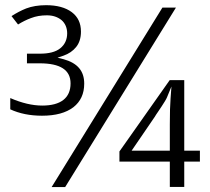

<svg xmlns="http://www.w3.org/2000/svg" viewBox="-20 -736 820 748"><path d="M758.8 -148.9H697.8V-423.8H641.1L445.3 -146V-106.4H641.6V-7.8H697.8V-106.4H758.8ZM612.8 -706.5 181.2 -7.3H233.9L665.5 -706.5ZM295.4 -612.8C295.4 -645.5 283.7 -670.4 259.8 -688.5C235.8 -706.5 202.1 -715.8 159.7 -715.8C129.9 -715.8 104 -711.4 82 -703.1C62.5 -695.3 43.9 -685.5 24.9 -673.3L50.3 -640.6C66.9 -650.9 83.5 -659.2 100.6 -665.5C119.6 -672.9 140.1 -676.3 162.6 -676.3C186 -676.3 204.6 -669.9 219.7 -657.7C233.9 -645.5 241.7 -627.4 241.7 -606C241.7 -582 232.4 -562 214.8 -547.9C196.8 -533.2 169.4 -526.9 135.7 -526.9H85V-489.3H134.8C214.8 -489.3 254.9 -463.4 254.9 -411.1C254.9 -354 216.3 -324.7 144.5 -324.7C106.4 -324.7 64.9 -334.5 20 -354V-310.1C55.7 -293.5 97.2 -285.2 143.6 -285.2C196.8 -285.2 237.3 -296.4 266.1 -318.4C293.9 -340.3 308.1 -370.6 308.1 -410.2C308.1 -459.5 282.2 -490.2 227.5 -505.4L204.1 -511.2L227.1 -519C248 -526.4 264.6 -537.6 276.9 -553.2C289.1 -568.4 295.4 -588.4 295.4 -612.8ZM641.6 -148.9H492.7L582.5 -280.3C585.9 -285.6 589.8 -292.5 595.2 -299.8L609.9 -321.8C614.3 -329.1 618.7 -335.4 622.6 -341.8C626.5 -348.1 628.9 -353 630.4 -356.4L647.9 -398.9L644.5 -353C642.6 -329.1 641.6 -294.9 641.6 -251.5Z"/></svg>

Font: Sahel Light
Style: Regular
Weight: 300
Foundry: Saber Rastikerdar (saber.rastikerdar@gmail.com)
Version: Version 3.4.0